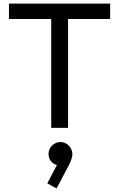

<svg xmlns="http://www.w3.org/2000/svg" viewBox="-20 -714 665 1072"><path d="M266 0H360V-608H595V-694H30V-608H266ZM244 310 296 338 362 213C379 181 384 162 384 147C384 109 353 79 318 79C280 79 251 109 251 147C251 178 273 202 298 207Z"/></svg>

Font: MV Cash
Style: Regular
Weight: 400
Designer: Rodrigo Fuenzalida
Foundry: fragTYPE
Version: Version 1.100;Glyphs 3.1.2 (3151)